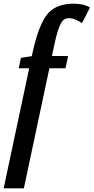

<svg xmlns="http://www.w3.org/2000/svg" viewBox="-43 -765 510 1046"><path d="M116 -393H59L71 -450L130 -459Q142 -516 154 -556Q166 -596 178 -623.5Q190 -651 201 -668Q212 -685 222 -696Q247 -722 282 -733.5Q317 -745 356 -745Q361 -745 372 -744.5Q383 -744 396 -742Q409 -740 422.5 -735.5Q436 -731 447 -724L404 -639Q396 -645 375 -655.5Q354 -666 332 -666Q319 -666 308.5 -660Q298 -654 289 -638Q280 -622 271.5 -595Q263 -568 254 -526L240 -460H328L314 -393H226L87 261H-23Z"/></svg>

Font: Quattrocento Sans
Style: Bold Italic
Weight: 700
Designer: Pablo Impallari
Foundry: Pablo Impallari, Igino Marini, Brenda Gallo
Version: Version 2.000